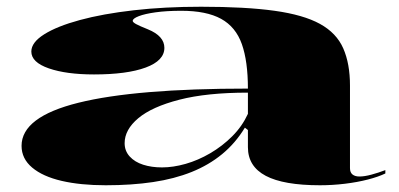

<svg xmlns="http://www.w3.org/2000/svg" viewBox="-20 -535 1184 570"><path d="M577 -515Q709 -515 795 -503Q881 -491 930 -464Q979 -437 999 -391.5Q1019 -346 1019 -281V-36Q1019 -23 1026.5 -17Q1034 -11 1047 -11Q1062 -11 1082.5 -16.5Q1103 -22 1124 -30V-20Q1103 -10 1072 -2Q1041 6 1004 10.5Q967 15 930 15Q822 15 769 -13Q716 -41 716 -98Q716 -114 716 -122Q716 -130 716 -136Q716 -142 716 -149L707 -156Q679 -110 639.5 -77.5Q600 -45 549 -24.5Q498 -4 434.5 5.5Q371 15 294 15Q219 15 163 2Q107 -11 75.5 -37.5Q44 -64 44 -102Q44 -188 213 -230Q382 -272 716 -272Q716 -353 698 -404Q680 -455 636.5 -479Q593 -503 518 -503Q475 -503 442.5 -498.5Q410 -494 392 -487Q374 -480 374 -473Q374 -469 384 -463.5Q394 -458 419 -448Q468 -428 468 -393Q468 -355 412.5 -334.5Q357 -314 259 -314Q177 -314 125 -332Q73 -350 73 -382Q73 -409 111 -433Q149 -457 217 -475.5Q285 -494 377 -504.5Q469 -515 577 -515ZM716 -260Q594 -260 512.5 -239Q431 -218 390.5 -184Q350 -150 350 -110Q350 -87 365 -70.5Q380 -54 405 -46Q430 -38 461 -38Q494 -38 531 -48.5Q568 -59 604 -80Q640 -101 669.5 -130.5Q699 -160 716 -197Z"/></svg>

Font: Kalnia Expanded Medium
Style: Regular
Weight: 500
Width: 7
Designer: Frida Medrano
Foundry: Frida Medrano
Version: Version 1.105